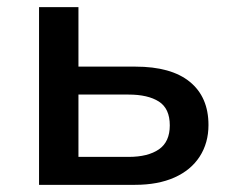

<svg xmlns="http://www.w3.org/2000/svg" viewBox="-20 -516 654 536"><path d="M89 0V-496H199V-330H358Q458 -330 510 -287.5Q562 -245 562 -167Q562 -117 537.5 -79Q513 -41 467 -20.5Q421 0 357 0ZM199 -78H339Q393 -78 423.5 -99Q454 -120 454 -166Q454 -213 423.5 -232.5Q393 -252 339 -252H199Z"/></svg>

Font: Nunito Sans 8pt SemiBold
Style: Regular
Weight: 600
Version: Version 3.101;gftools[0.9.27]